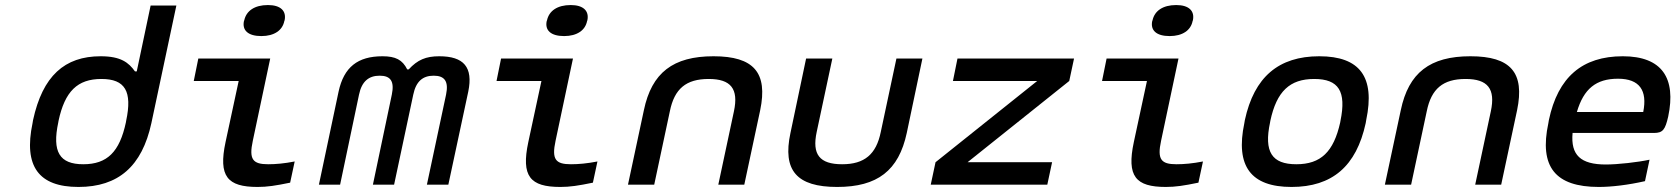

<svg xmlns="http://www.w3.org/2000/svg" viewBox="-20 -732 6641 761"><path d="M111 -256 109 -244C73 -73 133 9 291 9C449 9 543 -73 580 -244L679 -710H577L522 -449H515C490 -484 459 -509 379 -509C236 -509 149 -431 111 -256ZM211 -247 212 -253C237 -370 287 -419 382 -419C476 -419 505 -370 480 -253L479 -247C454 -130 405 -81 310 -81C216 -81 186 -130 211 -247Z M1043 -81C982 -81 966 -100 982 -174L1051 -500H766L748 -411H926L874 -169C845 -33 881 9 1001 9C1039 9 1072 4 1130 -8L1148 -92C1107 -84 1073 -81 1043 -81ZM947 -649C939 -612 963 -589 1016 -589C1067 -589 1100 -612 1107 -649L1108 -651C1116 -689 1092 -712 1042 -712C989 -712 956 -689 948 -651Z M1322 -369 1244 0H1328L1403 -357C1414 -410 1442 -432 1485 -432C1528 -432 1544 -410 1533 -357L1458 0H1542L1618 -357C1629 -410 1656 -432 1699 -432C1742 -432 1759 -410 1748 -357L1672 0H1757L1836 -369C1856 -466 1818 -509 1721 -509C1668 -509 1635 -495 1600 -457H1594C1575 -495 1548 -509 1496 -509C1398 -509 1343 -466 1322 -369Z M2243 -81C2182 -81 2166 -100 2182 -174L2251 -500H1966L1948 -411H2126L2074 -169C2045 -33 2081 9 2201 9C2239 9 2272 4 2330 -8L2348 -92C2307 -84 2273 -81 2243 -81ZM2147 -649C2139 -612 2163 -589 2216 -589C2267 -589 2300 -612 2307 -649L2308 -651C2316 -689 2292 -712 2242 -712C2189 -712 2156 -689 2148 -651Z M2532 -295 2469 0H2573L2635 -291C2653 -380 2699 -419 2789 -419C2877 -419 2908 -380 2889 -291L2827 0H2930L2993 -295C3024 -444 2968 -509 2808 -509C2648 -509 2563 -444 2532 -295Z M3113 -205C3081 -56 3138 9 3298 9C3458 9 3542 -56 3574 -205L3636 -500H3533L3471 -209C3453 -120 3406 -81 3318 -81C3228 -81 3198 -120 3217 -209L3279 -500H3175Z M3775 -500 3757 -411H4091L3688 -89L3669 0H4131L4150 -89H3815L4218 -411L4237 -500Z M4643 -81C4582 -81 4566 -100 4582 -174L4651 -500H4366L4348 -411H4526L4474 -169C4445 -33 4481 9 4601 9C4639 9 4672 4 4730 -8L4748 -92C4707 -84 4673 -81 4643 -81ZM4547 -649C4539 -612 4563 -589 4616 -589C4667 -589 4700 -612 4707 -649L4708 -651C4716 -689 4692 -712 4642 -712C4589 -712 4556 -689 4548 -651Z M4914 -256 4912 -244C4876 -73 4938 9 5099 9C5260 9 5356 -73 5393 -244L5395 -256C5431 -427 5370 -509 5209 -509C5048 -509 4951 -427 4914 -256ZM5014 -247 5015 -253C5040 -370 5092 -419 5189 -419C5286 -419 5317 -370 5293 -253L5292 -247C5266 -130 5215 -81 5118 -81C5021 -81 4989 -130 5014 -247Z M5532 -295 5469 0H5573L5635 -291C5653 -380 5699 -419 5789 -419C5877 -419 5908 -380 5889 -291L5827 0H5930L5993 -295C6024 -444 5968 -509 5808 -509C5648 -509 5563 -444 5532 -295Z M6592 -270C6624 -422 6568 -509 6412 -509C6252 -509 6155 -427 6119 -256L6117 -244C6080 -71 6144 9 6317 9C6368 9 6434 1 6500 -14L6518 -99C6472 -89 6392 -80 6345 -80C6245 -80 6205 -117 6213 -205H6535C6571 -205 6580 -218 6592 -270ZM6230 -288C6257 -380 6306 -420 6393 -420C6479 -420 6510 -373 6493 -288Z"/></svg>

Font: LT Wave Mono Medium
Style: Italic
Weight: 500
Designer: Daniel Lyons
Version: Version 2.5 (Glyphs App)